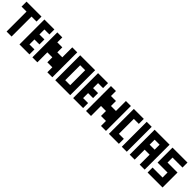

<svg xmlns="http://www.w3.org/2000/svg" viewBox="352 -1814 3403 3403"><g transform="rotate(45 2053.5 -112.5)"><path d="M125 200.2V-299.8H0V-424.8H375V-299.8H250V200.2Z M448.2 200.2V-424.8H698.2V-299.8H573.2V-174.8H698.2V-49.8H573.2V75.2H698.2V200.2Z M771.5 200.2V-424.8H896.5V-299.8H1021.5V-174.8H1146.5V-424.8H1271.5V200.2H1146.5V75.2H1021.5V-49.8H896.5V200.2Z M1594.7 75.2V-299.8H1469.7V75.2ZM1344.7 200.2V-424.8H1719.7V200.2Z M1793 200.2V-424.8H2043V-299.8H1918V-174.8H2043V-49.8H1918V75.2H2043V200.2Z M2116.2 200.2V-424.8H2241.2V-299.8H2366.2V-174.8H2491.2V-424.8H2616.2V200.2H2491.2V75.2H2366.2V-49.8H2241.2V200.2Z M2689.5 200.2V-424.8H2939.5V-299.8H2814.5V75.2H2939.5V200.2Z M3012.7 200.2V-424.8H3137.7V200.2Z M3460.9 -174.8V-299.8H3335.9V-174.8ZM3210.9 200.2V-424.8H3585.9V200.2H3460.9V-49.8H3335.9V200.2Z M3659.2 200.2V75.2H3909.2V-49.8H3659.2V-424.8H4034.2V-299.8H3784.2V-174.8H4034.2V200.2Z"/></g></svg>

Font: Ishtika
Style: Block
Weight: 400
Designer: Kailash Nadh
Version: Version 2.3